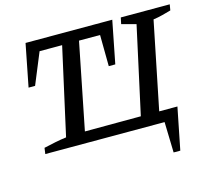

<svg xmlns="http://www.w3.org/2000/svg" viewBox="-115 -789 1222 1110"><g transform="rotate(-15 495.5 -233.5)"><path d="M791 183 786 0H72L77 -36Q112 -44 146 -51Q180 -58 213 -62L329 -583H194L117 -396H78L128 -650H647L597 -396H558L556 -583H430L327 -67L662 -68L776 -589L690 -612L698 -650H991L985 -615Q960 -608 933.5 -601Q907 -594 878 -590L772 -68H881L831 183Z"/></g></svg>

Font: Piazzolla Medium
Style: Italic
Weight: 500
Italic angle: -11.3°
Designer: Juan Pablo del Peral
Foundry: Huerta Tipografica
Version: Version 1.330